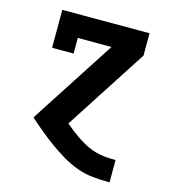

<svg xmlns="http://www.w3.org/2000/svg" viewBox="-109 -620 819 914"><g transform="rotate(15 300.0 -162.5)"><path d="M514 205Q473 205 432.5 201Q392 197 353.5 183Q315 169 279.5 148Q244 127 211 103Q178 79 146.5 53Q115 27 85 0L357 -420H191V-343H85V-530H515V-420L253 -15Q272 1 291 15.5Q310 30 330.5 43.5Q351 57 372.5 67.5Q394 78 417.5 84.5Q441 91 465.5 93Q490 95 514 95H515V205Z"/></g></svg>

Font: Iosevka Slab XBdEx
Style: Regular
Weight: 800
Width: 7
Monospace: yes
Designer: Belleve Invis
Foundry: Belleve Invis
Version: Version 11.1.0; ttfautohint (v1.8.3)